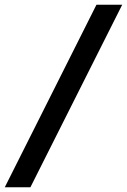

<svg xmlns="http://www.w3.org/2000/svg" viewBox="-91 -731 537 812"><path d="M37.6 61H-70.8L316.9 -710.9H425.8Z"/></svg>

Font: TypoPRO Roboto
Style: Bold Italic
Weight: 700
Italic angle: -12°
Designer: Google
Version: Version 2.136; 2016